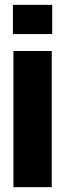

<svg xmlns="http://www.w3.org/2000/svg" viewBox="-20 -770 268 790"><path d="M35.2 -560.1H192.9V0H35.2ZM33.2 -629.9V-750H194.8V-629.9Z"/></svg>

Font: TASA Explorer
Style: Regular
Weight: 900
Designer: Weizhong Zhang
Foundry: Local Remote
Version: Version 1.000;Glyphs 3.1.2 (3151)